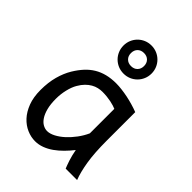

<svg xmlns="http://www.w3.org/2000/svg" viewBox="-226 -892 1015 1015"><g transform="rotate(45 281.0 -384.5)"><path d="M290.5 -424.8Q274.9 -424.8 259 -421.1Q243.2 -417.5 227.8 -408.7Q212.4 -399.9 198 -385.5Q183.6 -371.1 170.9 -349.1Q157.7 -326.7 149.7 -293.2Q141.6 -259.8 141.6 -224.6Q141.6 -184.1 149.2 -155Q156.7 -126 169.2 -107.2Q181.6 -88.4 197.5 -79.6Q213.4 -70.8 229.5 -70.8Q250 -70.8 274.2 -83.5Q298.3 -96.2 321.3 -117.2Q344.2 -138.2 364.5 -165.5Q384.8 -192.9 397.9 -222.2V-405.3Q390.6 -408.7 379.2 -412.1Q367.7 -415.5 353.8 -418.5Q339.8 -421.4 323.5 -423.1Q307.1 -424.8 290.5 -424.8ZM488.3 -258.8Q488.3 -166.5 498.5 -103.8Q508.8 -41 524.9 0H439.5Q437 -6.3 432.6 -17.6Q428.2 -28.8 423.6 -43.2Q418.9 -57.6 414.8 -74.2Q410.6 -90.8 407.7 -107.4Q388.7 -83 367.4 -61.5Q346.2 -40 322.8 -23.4Q299.3 -6.8 273.9 2.7Q248.5 12.2 222.2 12.2Q191.4 12.2 160.9 -1Q130.4 -14.2 106 -40.5Q81.5 -66.9 66.4 -106.7Q51.3 -146.5 51.3 -200.2Q51.3 -256.3 63.7 -302Q76.2 -347.7 97.7 -383.3Q116.7 -414.6 138.2 -438Q159.7 -461.4 185.3 -476.8Q210.9 -492.2 241.7 -500Q272.5 -507.8 310.1 -507.8Q328.6 -507.8 351.3 -505.1Q374 -502.4 397.7 -497.6Q421.4 -492.7 444.8 -485.8Q468.3 -479 488.3 -471.2ZM195.3 -676.3Q195.3 -698.2 203.4 -717.3Q211.4 -736.3 225.8 -750.7Q240.2 -765.1 259.3 -773.2Q278.3 -781.2 300.3 -781.2Q322.3 -781.2 341.3 -773.2Q360.4 -765.1 374.8 -750.7Q389.2 -736.3 397.2 -717.3Q405.3 -698.2 405.3 -676.3Q405.3 -654.3 397.2 -635.3Q389.2 -616.2 374.8 -601.8Q360.4 -587.4 341.3 -579.3Q322.3 -571.3 300.3 -571.3Q278.3 -571.3 259.3 -579.3Q240.2 -587.4 225.8 -601.8Q211.4 -616.2 203.4 -635.3Q195.3 -654.3 195.3 -676.3ZM349.1 -676.3Q349.1 -698.2 335.7 -711.7Q322.3 -725.1 300.3 -725.1Q278.3 -725.1 264.9 -711.7Q251.5 -698.2 251.5 -676.3Q251.5 -654.3 264.9 -640.9Q278.3 -627.4 300.3 -627.4Q322.3 -627.4 335.7 -640.9Q349.1 -654.3 349.1 -676.3Z"/></g></svg>

Font: Andika Basic
Style: Regular
Weight: 400
Designer: Annie Olsen & Victor Gaultney
Foundry: SIL International
Version: Version 1.000